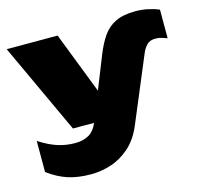

<svg xmlns="http://www.w3.org/2000/svg" viewBox="-110 -715 1076 1020"><g transform="rotate(-15 427.5 -205.0)"><path d="M238 -77 7 -575H287L480 -77ZM270 183Q198 183 143.5 165.5Q89 148 35 108V-63Q88 -29 133.5 -14Q179 1 232 1Q274 1 306 -17Q338 -35 357 -84L489 -415Q512 -473 539.5 -512.5Q567 -552 609.5 -572.5Q652 -593 719 -593Q755 -593 789.5 -585.5Q824 -578 848 -567V-410Q838 -414 820.5 -419.5Q803 -425 784 -425Q753 -425 736.5 -407.5Q720 -390 710 -366L560 -8Q530 64 482 106Q434 148 379 165.5Q324 183 270 183Z"/></g></svg>

Font: Unbounded Black
Style: Regular
Weight: 900
Designer: Luke Prowse, Jean-Baptiste Morizot, Fátima Lázaro, Florian Runge
Foundry: NaN
Version: Version 1.701;gftools[0.9.28.dev5+ged2979d]